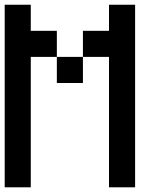

<svg xmlns="http://www.w3.org/2000/svg" viewBox="-20 -798 707 818"><path d="M111.1 -555.6V0H0V-777.8H111.1V-666.7H222.2V-555.6ZM444.4 -777.8H555.6V0H444.4V-555.6H333.3V-666.7H444.4ZM333.3 -444.4H222.2V-555.6H333.3Z"/></svg>

Font: Pixeloid Mono
Style: Regular
Weight: 400
Monospace: yes
Designer: GGBotNet
Foundry: GGBotNet
Version: 0.5